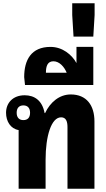

<svg xmlns="http://www.w3.org/2000/svg" viewBox="-20 -1155 649 1175"><path d="M94 0H259V-177C259 -323 294 -437 354 -437C384 -437 393 -412 393 -377V0H558V-412C558 -510 510 -577 413 -577C343 -577 287 -529 256 -463H253C239 -539 192 -572 131 -572C58 -572 17 -524 17 -465C17 -412 45 -367 94 -359ZM123 -420C97 -420 82 -436 82 -465C82 -494 97 -510 123 -510C149 -510 164 -494 164 -465C164 -435 149 -420 123 -420Z M133 -635H551V-868H448V-769C420 -820 363 -868 289 -868C171 -868 128 -788 128 -683ZM261 -710C261 -752 272 -780 307 -780C344 -780 374 -745 388 -710Z M422 -1135V-1063L430 -931H551L559 -1063V-1135Z"/></svg>

Font: Noto Sans Thai Looped Condensed Black
Style: Regular
Weight: 900
Width: 3
Designer: Sasikarn Vongin, Ben Mitchell
Foundry: The Fontpad Ltd
Version: Version 1.001